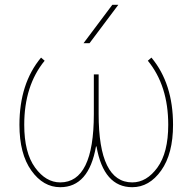

<svg xmlns="http://www.w3.org/2000/svg" viewBox="-20 -770 802 800"><path d="M701 -250Q701 -129 651.5 -59.5Q602 10 531 10Q412 10 382 -160H380Q350 10 231 10Q160 10 110.5 -59.5Q61 -129 61 -250Q61 -422 151 -530L166 -517Q81 -413 81 -250Q81 -134 126 -72Q171 -10 231 -10Q371 -10 371 -295V-460H391V-295Q391 -10 531 -10Q591 -10 636 -72Q681 -134 681 -250Q681 -413 596 -517L611 -530Q701 -422 701 -250ZM353 -590H328L448 -750H473Z"/></svg>

Font: M PLUS 1p Thin
Style: Regular
Weight: 250
Version: Version 1.062